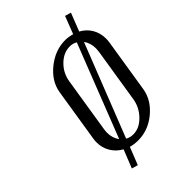

<svg xmlns="http://www.w3.org/2000/svg" viewBox="-202 -657 802 802"><g transform="rotate(-45 199.0 -256.0)"><path d="M63.5 -116.7Q63.5 -127 64.9 -136.2L103 -376Q112.3 -430.7 162.8 -471.4Q213.4 -512.2 272.9 -512.2Q292.5 -512.2 314 -505.9L344.2 -584L371.1 -576.2L339.8 -496.1Q367.7 -481 383.1 -454.8Q398.4 -428.7 398.4 -396.5Q398.4 -386.2 397 -376L358.9 -136.2Q349.6 -80.6 300.8 -40.3Q252 0 191.9 0Q168.9 0 148.9 -5.9L118.2 71.8L90.8 64L123 -17.1Q95.2 -32.2 79.3 -58.6Q63.5 -85 63.5 -116.7ZM123 -115.2Q123 -83.5 140.1 -60.1L300.8 -471.2Q286.1 -480 268.1 -480Q230.5 -480 200 -449.7Q169.4 -419.4 163.1 -376L125 -136.2Q123 -122.6 123 -115.2ZM162.1 -41Q176.8 -32.2 196.8 -32.2Q231.9 -32.2 262.5 -63.2Q293 -94.2 299.8 -136.2L337.9 -376Q339.8 -389.6 339.8 -396Q339.8 -428.7 323.2 -451.2Z"/></g></svg>

Font: Gawaa
Style: Italic
Weight: 400
Designer: T. Christopher White
Version: Version 1.0